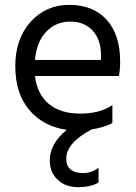

<svg xmlns="http://www.w3.org/2000/svg" viewBox="-20 -533 562 791"><path d="M386 219Q354 238 301.5 238Q249 238 217 207Q185 176 185 128Q185 59 255 2Q158 -12 100.5 -80Q43 -148 43 -260.5Q43 -373 106 -443Q169 -513 266 -513Q363 -513 419 -452Q475 -391 475 -279Q475 -247 470 -220H124Q133 -145 181 -105Q229 -65 310.5 -65Q392 -65 443 -100V-26Q409 -8 358 0Q253 55 253 121Q253 150 270.5 165Q288 180 322.5 180Q357 180 386 158ZM124 -286H396V-306Q396 -369 362 -406.5Q328 -444 269.5 -444Q211 -444 171 -403Q131 -362 124 -286Z"/></svg>

Font: Hind Mysuru
Style: Regular
Weight: 400
Designer: Manushi Parikh, Hitesh Malaviya
Foundry: Indian Type Foundry
Version: Version 0.703;PS 1.0;hotconv 1.0.86;makeotf.lib2.5.63406